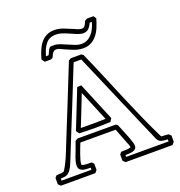

<svg xmlns="http://www.w3.org/2000/svg" viewBox="-158 -1033 1108 1181"><g transform="rotate(-20 396.0 -442.0)"><path d="M248 -735.8H206.1Q202.6 -741.2 199.2 -745.8Q195.8 -750.5 191.9 -755.9Q199.7 -783.7 210.2 -809.6Q220.7 -835.4 236.3 -855.2Q252 -875 274.2 -887Q296.4 -898.9 327.1 -898.9Q356.9 -898.9 384.8 -888.2Q412.6 -877.4 439.5 -865.7Q443.4 -864.3 449.5 -861.3Q455.6 -858.4 462.6 -855.5Q469.7 -852.5 477.3 -850.6Q484.9 -848.6 491.2 -848.6Q499 -848.6 504.4 -852.5Q509.8 -856.4 513.4 -862.3Q517.1 -868.2 519.8 -874.8Q522.5 -881.3 524.9 -887.2Q532.2 -891.1 540.5 -896.5H583.5Q586.4 -892.1 589.6 -887.7Q592.8 -883.3 595.7 -878.9Q587.9 -851.1 577.1 -824.7Q566.4 -798.3 550.3 -777.8Q534.2 -757.3 511.7 -744.9Q489.3 -732.4 458 -732.4Q442.4 -732.4 428.2 -735.4Q414.1 -738.3 400.4 -743.2Q386.7 -748 373.3 -754.2Q359.9 -760.3 346.2 -766.1Q333 -772 321.3 -777.6Q309.6 -783.2 298.3 -783.2Q286.6 -783.2 277.6 -774.2Q268.6 -765.1 260.3 -743.2ZM247.6 -776.4Q254.4 -792 259 -799.6Q263.7 -807.1 268.3 -809.8Q272.9 -812.5 279.3 -812.3Q285.6 -812 294.9 -812Q314 -812 334 -804.2Q354 -796.4 375 -786.9Q396 -777.3 417.2 -769.3Q438.5 -761.2 460 -761.2Q493.7 -761.2 521 -788.3Q548.3 -815.4 562.5 -867.2H548.3Q535.6 -839.8 522 -829.6Q508.3 -819.3 491.2 -819.3Q473.6 -819.3 453.9 -827.1Q434.1 -835 413.1 -844.5Q392.1 -854 369.9 -861.8Q347.7 -869.6 324.2 -869.6Q305.2 -869.6 287.1 -861.8Q269 -854 254.9 -833.5Q243.7 -817.9 236.8 -800.5Q230 -783.2 224.6 -765.1H242.2ZM347.2 -276.4Q370.1 -276.4 392.6 -276.9Q415 -277.3 437.5 -277.8Q417 -328.1 396.2 -377.7Q375.5 -427.2 354.5 -477.5Q343.8 -449.7 334.2 -425.3Q324.7 -400.9 315.2 -377Q305.7 -353 296.1 -328.6Q286.6 -304.2 275.4 -276.9ZM240.7 -269.5Q265.6 -333 290.8 -395.5Q315.9 -458 340.8 -521.5Q347.7 -522 354.2 -522Q360.8 -522 367.7 -522.5Q394 -459 419.9 -396.5Q445.8 -334 472.2 -270.5Q468.8 -265.1 465.8 -260Q462.9 -254.9 459.5 -249.5Q434.1 -248.5 408.7 -247.8Q383.3 -247.1 357.4 -247.1Q331.5 -247.1 306.2 -247.8Q280.8 -248.5 254.9 -249.5ZM23.9 -0.5V-41Q26.9 -44.9 29.8 -48.1Q32.7 -51.3 35.6 -54.7Q47.9 -55.7 59.8 -56.4Q71.8 -57.1 83 -60.1Q85 -60.5 89.8 -68.1Q94.7 -75.7 100.8 -86.9Q106.9 -98.1 113.5 -111.6Q120.1 -125 125.5 -137.2Q129.4 -146 140.6 -174.1Q151.9 -202.1 168 -242.2Q184.1 -282.2 203.6 -330.8Q223.1 -379.4 243.2 -428.7Q263.2 -478 281.7 -524.7Q300.3 -571.3 314.9 -607.9Q329.6 -644.5 338.9 -667.5Q348.1 -690.4 348.6 -691.9Q356 -695.8 364.3 -701.2H433.6Q436 -698.7 439 -697Q441.9 -695.3 444.8 -692.9Q480 -614.3 513.4 -534.2Q546.9 -454.1 580.6 -374Q614.3 -293.9 649.2 -214.8Q684.1 -135.7 722.2 -59.1Q731.9 -58.1 744.9 -57.9Q757.8 -57.6 771 -55.2Q776.9 -48.3 783.7 -42.5V-2Q779.8 2.4 776.6 6.6Q773.4 10.7 769.5 14.6H462.4L447.3 -0.5V-41Q450.2 -44.9 453.1 -48.1Q456.1 -51.3 459 -54.7Q474.1 -55.7 490.7 -55.7Q507.3 -55.7 521.5 -60.1Q521.5 -69.8 518.1 -78.9Q514.6 -87.9 510.7 -96.7Q501 -121.6 491.9 -145.5Q482.9 -169.4 473.1 -193.8H242.2Q238.8 -185.1 231.9 -168Q225.1 -150.9 218.3 -131.8Q211.4 -112.8 206.3 -94.7Q201.2 -76.7 201.2 -65.4Q201.2 -61 209.7 -58.8Q218.3 -56.6 229.2 -55.9Q240.2 -55.2 251 -55.4Q261.7 -55.7 265.6 -55.2Q271.5 -48.3 278.3 -42.5V-2Q274.4 2.4 271.2 6.6Q268.1 10.7 264.2 14.6H39.1ZM249 -13.2V-26.9Q238.3 -27.3 224.9 -27.6Q211.4 -27.8 199.7 -31.2Q188 -34.7 179.9 -43.2Q171.9 -51.8 171.9 -68.8Q171.9 -80.1 175 -92.5Q178.2 -105 182.1 -116.9Q186 -128.9 190.4 -138.9Q194.8 -148.9 196.8 -155.3Q202.1 -169.9 207.5 -184.6Q212.9 -199.2 218.3 -213.9Q225.6 -217.8 233.9 -223.1H484.9Q487.3 -220.7 490.2 -219Q493.2 -217.3 496.1 -214.8Q509.3 -181.2 523.9 -146.7Q538.6 -112.3 548.3 -78.6Q549.8 -73.7 550.3 -69.6Q550.8 -65.4 550.8 -61.5Q550.8 -48.3 543.9 -41.5Q537.1 -34.7 526.4 -31.5Q515.6 -28.3 502.4 -27.8Q489.3 -27.3 476.6 -26.4V-14.6H754.4V-28.3Q742.2 -29.8 732.2 -30.3Q722.2 -30.8 713.6 -33.2Q705.1 -35.6 698.2 -41.7Q691.4 -47.9 685.5 -60.5Q683.1 -66.4 675 -85Q667 -103.5 654.8 -131.6Q642.6 -159.7 627.2 -195.3Q611.8 -231 594.7 -270.8Q577.6 -310.5 559.6 -352.5Q541.5 -394.5 523.9 -435.5Q506.3 -476.6 490 -514.4Q473.6 -552.2 460.2 -583.5Q446.8 -614.7 436.8 -637.7Q426.8 -660.6 421.9 -671.9H372.1Q371.1 -669.9 364.5 -653.3Q357.9 -636.7 347.2 -609.9Q336.4 -583 322.5 -548.1Q308.6 -513.2 293 -474.4Q277.3 -435.5 260.7 -394.5Q244.1 -353.5 228.5 -314.9Q212.9 -276.4 199.2 -242.2Q185.5 -208 175 -182.1Q164.6 -156.2 158.4 -140.6Q152.3 -125 151.9 -124.5Q147.5 -114.3 142.3 -101.1Q137.2 -87.9 130.6 -75Q124 -62 115.7 -51Q107.4 -40 97.2 -34.7Q87.4 -29.3 75.9 -28.6Q64.5 -27.8 53.2 -26.9V-13.2Z"/></g></svg>

Font: XB Kayhan Pook
Style: Regular
Weight: 700
Designer: Behnam
Foundry: Irmug
Version: Version 7.300 2009